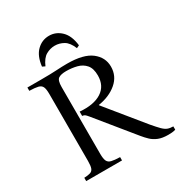

<svg xmlns="http://www.w3.org/2000/svg" viewBox="-200 -1010 1086 1156"><g transform="rotate(-30 342.5 -432.0)"><path d="M634 6Q593 6 566 -5Q539 -16 520 -34Q501 -52 484 -73L278 -326Q265 -342 258.5 -346.5Q252 -351 241 -352V-382Q337 -374 391 -409Q445 -444 445 -516Q445 -565 423 -590.5Q401 -616 366 -625Q331 -634 292 -634Q256 -634 238.5 -622.5Q221 -611 221 -565V-100Q221 -66 228.5 -50Q236 -34 256 -29Q276 -24 315 -23V0H66V-23Q93 -24 108.5 -29Q124 -34 130 -50Q136 -66 136 -100V-565Q136 -600 128.5 -615.5Q121 -631 101 -636Q81 -641 41 -642V-665H136Q205 -665 245 -667.5Q285 -670 319 -670Q433 -670 486.5 -628.5Q540 -587 540 -523Q540 -457 489.5 -414Q439 -371 361 -359V-357L568 -103Q596 -70 613.5 -52.5Q631 -35 647 -29Q663 -23 685 -23V0Q672 4 659 5Q646 6 634 6ZM418 -721Q399 -768 370 -784.5Q341 -801 309 -801Q277 -801 248 -784.5Q219 -768 199 -721L180 -730Q188 -800 224 -835Q260 -870 309 -870Q357 -870 393 -835Q429 -800 437 -730Z"/></g></svg>

Font: Bona Nova SC
Style: Regular
Weight: 400
Designer: Mateusz Machalski
Foundry: Capitalics
Version: Version 4.001; ttfautohint (v1.8.4.7-5d5b)